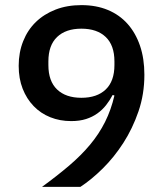

<svg xmlns="http://www.w3.org/2000/svg" viewBox="-20 -730 640 750"><path d="M544 -438Q544 -362 521 -295Q498 -228 462 -172Q426 -116 381.5 -72Q337 -28 294 0H144Q203 -43 250 -83Q297 -123 332 -165Q367 -207 390.5 -254Q414 -301 427 -357L420 -359Q409 -338 394.5 -319.5Q380 -301 360.5 -287Q341 -273 316 -265Q291 -257 258 -257Q214 -257 176.5 -272Q139 -287 111.5 -315.5Q84 -344 68.5 -383.5Q53 -423 53 -473Q53 -525 70.5 -569Q88 -613 120 -644Q152 -675 197 -692.5Q242 -710 298 -710Q356 -710 401.5 -691Q447 -672 478.5 -636.5Q510 -601 527 -551Q544 -501 544 -438ZM298 -348Q359 -348 393 -380.5Q427 -413 427 -476V-490Q427 -553 393 -585.5Q359 -618 298 -618Q237 -618 203 -585.5Q169 -553 169 -490V-476Q169 -413 203 -380.5Q237 -348 298 -348Z"/></svg>

Font: IBM Plex Sans Arabic Medium
Style: Regular
Weight: 500
Designer: Mike Abbink, Paul van der Laan, Pieter van Rosmalen, Wael Morcos, Khajak Apelian
Foundry: Bold Monday
Version: Version 1.1